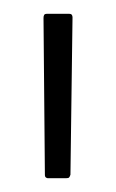

<svg xmlns="http://www.w3.org/2000/svg" viewBox="-20 -728 168 278"><path d="M49 -470Q48 -470 46.5 -471Q45 -472 45 -475L43 -702Q43 -705 44 -706.5Q45 -708 48 -708H80Q83 -708 84 -706.5Q85 -705 85 -703L82 -475Q81 -472 80 -471Q79 -470 76 -470Z"/></svg>

Font: Glory Thin ExtraLight
Style: Regular
Weight: 250
Version: Version 1.011